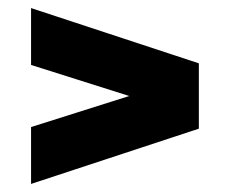

<svg xmlns="http://www.w3.org/2000/svg" viewBox="-20 -550 570 476"><path d="M57 -530 473 -393V-231L57 -94V-235L430 -353V-271L57 -389Z"/></svg>

Font: Changa
Style: Bold
Weight: 700
Designer: Eduardo Rodriguez Tunni
Foundry: Eduardo Rodriguez Tunni
Version: Version 3.002; ttfautohint (v1.8.2)